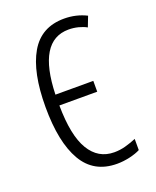

<svg xmlns="http://www.w3.org/2000/svg" viewBox="-110 -607 555 684"><g transform="rotate(-20 167.5 -265.5)"><path d="M216.8 9.8Q128.9 9.8 87.2 -62Q45.4 -133.8 45.4 -267.1Q45.4 -398.9 86.7 -470Q127.9 -541 214.8 -541Q260.3 -541 299.3 -521.5L284.2 -482.4Q271.5 -489.7 253.4 -494.4Q235.4 -499 216.8 -499Q99.6 -499 93.8 -296.9H237.3V-255.9H93.8Q94.7 -141.6 127.7 -86.9Q160.6 -32.2 221.2 -32.2Q242.7 -32.2 263.4 -37.8Q284.2 -43.5 305.2 -52.2V-9.8Q289.6 -1.5 264.9 4.2Q240.2 9.8 216.8 9.8Z"/></g></svg>

Font: Open Sans Condensed Light
Style: Regular
Weight: 300
Width: 3
Designer: Monotype Design Team
Foundry: Monotype Imaging Inc.
Version: Version 3.003; ttfautohint (v1.8.4)